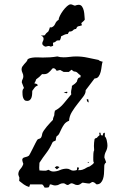

<svg xmlns="http://www.w3.org/2000/svg" viewBox="-20 -872 577 881"><path d="M243 -613Q255 -609 272 -609Q286 -609 300.5 -611Q315 -613 330 -613Q356 -613 381.5 -607.5Q407 -602 432 -597Q438 -591 451 -589Q448 -581 446.5 -568Q445 -555 442 -542.5Q439 -530 432.5 -521Q426 -512 414 -512L373 -458V-455Q373 -443 361.5 -428Q350 -413 336 -395.5Q322 -378 310 -358.5Q298 -339 297 -318Q282 -312 274.5 -301.5Q267 -291 262 -280.5Q257 -270 252.5 -260.5Q248 -251 240 -247Q236 -239 236 -228Q232 -225 227 -223.5Q222 -222 220 -217Q208 -190 192.5 -170Q177 -150 161 -125L160 -102L161 -90Q169 -89 176 -89Q183 -89 191 -89Q192 -89 196 -90.5Q200 -92 202 -93Q207 -90 212.5 -87.5Q218 -85 224 -85Q240 -85 255 -91.5Q270 -98 286 -98Q295 -98 302 -93.5Q309 -89 316 -89Q325 -89 333 -92V-95Q333 -99 335 -105L343 -102L339 -91Q351 -91 357.5 -93Q364 -95 368.5 -97.5Q373 -100 378 -103Q383 -106 391 -108Q396 -112 401.5 -115.5Q407 -119 411 -125Q408 -130 408 -137.5Q408 -145 408 -150Q408 -157 408.5 -167Q409 -177 412 -183L411 -202Q411 -217 414 -234Q417 -238 421.5 -238.5Q426 -239 428 -244L437 -252L435 -263H441L443 -252L451 -250Q452 -255 453.5 -259Q455 -263 461 -263V-246Q467 -241 470 -227Q473 -213 473 -205Q473 -190 466 -177Q459 -164 459 -149Q461 -144 463 -138.5Q465 -133 467 -127Q459 -121 458.5 -111.5Q458 -102 458 -94Q458 -85 457 -73Q456 -61 452.5 -50.5Q449 -40 442 -33Q435 -26 423 -26Q419 -30 414 -33.5Q409 -37 403 -37L391 -30Q383 -30 375 -31.5Q367 -33 359 -34Q353 -31 348 -27Q343 -23 335 -23Q327 -23 320.5 -27Q314 -31 306 -31L292 -23Q286 -23 281 -27Q276 -31 270 -31Q260 -31 252 -26Q244 -21 233 -21Q227 -21 221 -23.5Q215 -26 209 -26Q206 -13 201.5 -12Q197 -11 185 -11Q182 -15 179 -20.5Q176 -26 170 -26H118L114 -14Q100 -18 89.5 -25.5Q79 -33 68 -42L69 -57Q68 -59 66 -64.5Q64 -70 64 -72Q64 -86 73.5 -96.5Q83 -107 87 -120Q86 -123 84 -129Q82 -135 82 -138Q82 -148 94.5 -150.5Q107 -153 113 -158Q114 -159 119 -168.5Q124 -178 130 -190Q136 -202 141.5 -213Q147 -224 149 -227Q152 -233 156 -234Q160 -235 163.5 -236.5Q167 -238 169.5 -242.5Q172 -247 174 -259Q175 -264 181 -273Q187 -282 195 -291.5Q203 -301 211 -309.5Q219 -318 223 -322Q223 -328 225 -333Q227 -338 229 -343Q229 -353 232 -364Q256 -377 273 -398Q290 -419 307 -439L306 -447Q306 -455 308 -462.5Q310 -470 310 -478Q317 -483 322.5 -487Q328 -491 333 -498Q334 -505 337.5 -511Q341 -517 349 -517L350 -526Q342 -531 336 -537.5Q330 -544 319 -544L308 -552L296 -542H272L256 -551L240 -547Q238 -551 234 -555Q230 -559 225 -559L221 -558Q210 -544 200.5 -537Q191 -530 173 -532Q161 -518 146 -508Q144 -503 142.5 -498.5Q141 -494 137 -490Q142 -489 147.5 -487Q153 -485 153 -479Q144 -477 138.5 -469.5Q133 -462 128 -455Q128 -449 127.5 -441Q127 -433 125 -426Q123 -419 118 -414Q113 -409 104 -409Q96 -409 92 -413.5Q88 -418 86 -424Q84 -430 83.5 -437Q83 -444 83 -450Q83 -462 90 -468L80 -494Q80 -502 83.5 -508Q87 -514 87 -522Q87 -530 83 -538Q79 -546 79 -554Q79 -561 82.5 -566.5Q86 -572 91 -577.5Q96 -583 100.5 -588Q105 -593 107 -600Q112 -604 121 -606Q130 -608 139.5 -608.5Q149 -609 159 -608.5Q169 -608 176 -608Q193 -608 209.5 -609Q226 -610 243 -613ZM241 -110 252 -106V-104L241 -95L231 -104ZM378 -417 385 -416 387 -402Q382 -403 380 -407.5Q378 -412 378 -417ZM272 -447 285 -451 290 -450 287 -444ZM382 -127 383 -129H385L388 -127L387 -125H385ZM369 -782Q366 -777 361.5 -773.5Q357 -770 353 -766L356 -756Q345 -752 339.5 -751.5Q334 -751 329 -739Q320 -739 315 -733Q310 -727 297 -727L291 -716Q282 -716 275 -712.5Q268 -709 260 -705Q260 -700 258.5 -696Q257 -692 255 -687L241 -686Q232 -677 223 -676L224 -662L213 -658Q207 -661 204 -661Q201 -661 199 -660.5Q197 -660 194.5 -659Q192 -658 187 -658Q183 -660 178.5 -663.5Q174 -667 174 -672Q174 -678 177 -683Q180 -688 180 -694Q180 -700 176.5 -703.5Q173 -707 168 -710L176 -709L185 -710Q191 -720 202 -728Q204 -733 206 -737.5Q208 -742 209 -747L215 -746Q228 -750 233 -762.5Q238 -775 249 -781Q249 -788 255 -800Q261 -812 269.5 -823.5Q278 -835 287.5 -843.5Q297 -852 304 -852Q309 -852 314 -849.5Q319 -847 324 -846Q334 -850 341 -850Q351 -850 356.5 -842Q362 -834 364.5 -823Q367 -812 367.5 -800.5Q368 -789 369 -782Z"/></svg>

Font: ErikasBuero
Style: Regular
Weight: 400
Designer: Peter Wiegel
Foundry: Peter Wiegel
Version: Version 1.006